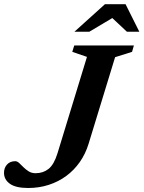

<svg xmlns="http://www.w3.org/2000/svg" viewBox="-62 -904 699 935"><path d="M369.5 -204Q354.5 -155 326.8 -115.2Q299 -75.5 260.8 -47.2Q222.5 -19 175.5 -3.8Q128.5 11.5 75 11.5Q15 11.5 -13.8 -9Q-42.5 -29.5 -42.5 -62.5Q-42.5 -86.5 -27.8 -102.8Q-13 -119 12 -119Q22 -119 31.5 -110Q41 -101 52.2 -89.8Q63.5 -78.5 77.8 -69.5Q92 -60.5 111.5 -60.5Q148 -60.5 174.5 -81.5Q201 -102.5 218 -157.5L361.5 -627L290 -651.5L299.5 -682.5H590L581 -651.5L498.5 -625.5ZM300.5 -749.5 449 -883.5H549.5L616.5 -749.5H556L476 -824.5H499L373 -749.5Z"/></svg>

Font: Newsreader SemiBold
Style: Italic
Weight: 600
Italic angle: -17°
Designer: Hugues Gentile
Foundry: Production Type
Version: Version 1.003